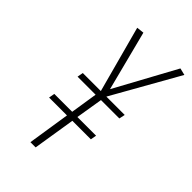

<svg xmlns="http://www.w3.org/2000/svg" viewBox="-216 -782 858 858"><g transform="rotate(45 213.0 -353.5)"><path d="M94 -356 99 -384H213L128 -699L163 -703L236 -419L393 -707L426 -699L248 -384H364L358 -356H242L221 -228H339L334 -200H217L185 0H152L183 -200H70L75 -228H188L208 -356Z"/></g></svg>

Font: Georama SemiCondensed ExtraLight
Style: Italic
Weight: 200
Width: 4
Italic angle: -9°
Designer: Jean-Baptiste Levee
Foundry: Production Type
Version: Version 1.000